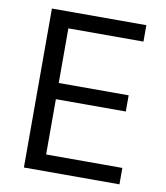

<svg xmlns="http://www.w3.org/2000/svg" viewBox="-80 -774 729 841"><g transform="rotate(10 284.5 -353.5)"><path d="M83 -707H503V-634H169V-391H480V-319H169V-73H508V0H83Z"/></g></svg>

Font: Asta Sans
Style: Regular
Weight: 400
Designer: 42dot
Version: Version 1.000